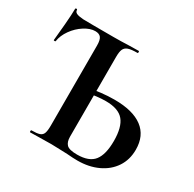

<svg xmlns="http://www.w3.org/2000/svg" viewBox="-146 -805 969 961"><g transform="rotate(30 338.5 -324.0)"><path d="M355 1Q342 1 313 -0.5Q284 -2 262 -2L192 -1Q173 0 140 0Q138 0 138 -6Q138 -12 140 -12Q172 -12 187 -17Q202 -22 207.5 -36.5Q213 -51 213 -81V-544Q213 -576 203 -589Q193 -602 170 -602Q141 -602 108 -581Q75 -560 51.5 -527Q28 -494 23 -460Q23 -457 17.5 -457Q12 -457 12 -460Q16 -497 21 -557Q26 -617 26 -647Q26 -652 31.5 -652Q37 -652 37 -647Q37 -636 48.5 -630.5Q60 -625 87 -623Q118 -622 264 -622Q303 -622 353 -624L407 -625Q410 -625 410 -619Q410 -613 407 -613Q371 -613 354 -607Q337 -601 330.5 -586.5Q324 -572 324 -542V-81Q324 -51 338.5 -36Q353 -21 399 -21Q468 -21 496.5 -57.5Q525 -94 525 -172Q525 -252 494.5 -288.5Q464 -325 391 -325Q344 -325 277 -312L271 -335Q348 -353 425 -353Q531 -353 586.5 -311.5Q642 -270 642 -189Q642 -131 613 -87.5Q584 -44 532.5 -20Q481 4 416 4Q390 4 355 1Z"/></g></svg>

Font: Cormorant Infant
Style: Bold
Weight: 700
Designer: Christian Thalmann (Catharsis Fonts)
Foundry: Catharsis Fonts
Version: Version 4.000